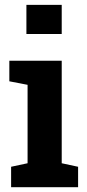

<svg xmlns="http://www.w3.org/2000/svg" viewBox="-20 -782 363 802"><path d="M237.8 -761.7V-640.1H90.3V-761.7ZM306.2 -85.4V0H26.4V-85.4L95.2 -100.1V-427.7L19 -442.4V-528.3H237.8V-100.1Z"/></svg>

Font: Hanuman
Style: Bold
Weight: 700
Designer: Danh Hong
Version: Version 8.002; ttfautohint (v1.8.3)